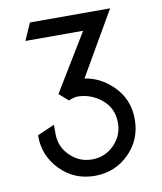

<svg xmlns="http://www.w3.org/2000/svg" viewBox="-82 -794 726 861"><g transform="rotate(-10 281.0 -364.0)"><path d="M266.1 -363.8Q252 -363.8 224.1 -353.5L183.1 -389.6L341.3 -649.9H78.6L112.8 -728H478L310.1 -438Q381.3 -427.2 436 -374Q500.5 -311.5 500.5 -220.7V-219.2Q500.5 -126.5 437 -63.5Q373 0 281.2 0Q188.5 0 125.5 -63.5Q61 -128.9 61 -217.3V-223.6L139.2 -257.8V-215.8Q139.2 -157.2 181.2 -116.2Q223.1 -74.7 281.2 -74.7Q340.3 -74.7 381.8 -116.2Q423.3 -158.2 423.3 -216.3Q423.3 -277.3 383.3 -315.4Q340.8 -356 283.2 -362.8Q274.9 -363.8 266.1 -363.8Z"/></g></svg>

Font: NovaMono
Style: Regular
Weight: 400
Monospace: yes
Version: Version 1.2